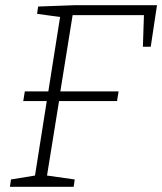

<svg xmlns="http://www.w3.org/2000/svg" viewBox="-20 -715 621 735"><path d="M126 -690 263 -695H581L557 -536H527L531 -657H258L211 -365H434L428 -328H206L160 -43L266 -28L262 0H18L22 -28L114 -43L159 -328H69L75 -365H165L210 -650L122 -662Z"/></svg>

Font: Bitter Pro Light
Style: Italic
Weight: 300
Italic angle: -9°
Designer: Sol Matas, and Bitter project Authors
Foundry: Sol Matas
Version: Version 1.010